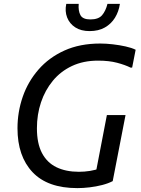

<svg xmlns="http://www.w3.org/2000/svg" viewBox="-20 -956 724 988"><path d="M70 -296Q70 -380 97 -458Q124 -536 178 -598Q232 -660 311.5 -696Q391 -732 496 -732Q526 -732 560.5 -728Q595 -724 626.5 -717Q658 -710 678 -700L660 -608H652Q624 -622 582.5 -633Q541 -644 484 -644Q409 -644 350.5 -616.5Q292 -589 252 -540.5Q212 -492 191 -429.5Q170 -367 170 -296Q170 -218 196 -168.5Q222 -119 270.5 -95.5Q319 -72 386 -72Q415 -72 443 -76.5Q471 -81 495 -90L470 -52L530 -364H626L560 -24Q537 -12 506 -4Q475 4 441.5 8Q408 12 378 12Q225 12 147.5 -70Q70 -152 70 -296ZM441 -796Q397 -796 367.5 -815Q338 -834 325.5 -866Q313 -898 321 -936H385Q382 -900 394 -878Q406 -856 445 -856Q487 -856 505.5 -878Q524 -900 533 -936H597Q591 -896 571.5 -864.5Q552 -833 519.5 -814.5Q487 -796 441 -796Z"/></svg>

Font: Kufam
Style: Italic
Weight: 400
Italic angle: -11°
Designer: Artur Schmal
Foundry: Original Type
Version: Version 1.301; ttfautohint (v1.8.3)